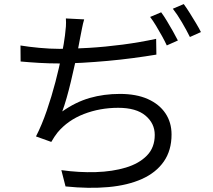

<svg xmlns="http://www.w3.org/2000/svg" viewBox="-20 -866 1040 937"><path d="M390.8 -771.4Q384.8 -751.8 380.6 -729.5Q376.3 -707.2 372.3 -687.5Q367.9 -663.5 361 -628Q354.1 -592.5 345 -551Q335.8 -509.5 325.8 -467.3Q315.7 -425.2 305 -387.6Q294.3 -350.1 283.8 -322.1Q349.5 -368.3 418.2 -388Q487 -407.7 565 -407.7Q645.2 -407.7 701.3 -382.7Q757.4 -357.6 787.3 -313.1Q817.2 -268.6 817.2 -209.7Q817.2 -131.9 779.4 -77.7Q741.7 -23.5 672.6 7.5Q603.6 38.4 508.9 47Q414.2 55.6 299.8 43.8L279.4 -35.7Q366.1 -23.5 447.7 -26.1Q529.2 -28.7 594 -48.2Q658.7 -67.7 696.9 -106.8Q735.2 -145.8 735.2 -207.6Q735.2 -263.9 689.9 -301.9Q644.6 -339.9 557 -339.9Q467.8 -339.9 389.4 -309.6Q311.1 -279.3 261.1 -219.7Q252.3 -208.4 245.1 -197.7Q237.9 -187 230.3 -173.4L155.6 -200.2Q184.2 -256 208.2 -325.9Q232.2 -395.7 250.6 -466.4Q269 -537.1 280.9 -596.9Q292.7 -656.7 297.1 -693Q300.3 -717.5 301.6 -736.6Q302.9 -755.7 301.5 -776ZM80 -644Q119.5 -637.4 172 -632.5Q224.6 -627.6 269.5 -627.6Q333.5 -627.6 413.6 -632.4Q493.7 -637.2 578.6 -648.3Q663.5 -659.5 742 -676.5L743.2 -599.5Q690.3 -590.7 629.3 -582.6Q568.4 -574.5 505.1 -568.8Q441.8 -563.1 381.7 -559.7Q321.6 -556.3 270.5 -556.3Q219.3 -556.3 171.7 -559.1Q124.1 -561.9 80.6 -565.9ZM766.5 -806Q779.5 -788.7 794.3 -764.1Q809.1 -739.5 823.5 -714.2Q837.9 -688.9 848.1 -668.4L794 -644.3Q784.6 -664.7 770.7 -689.8Q756.8 -714.9 741.8 -739.9Q726.7 -764.9 712.7 -783.3ZM876.7 -846.1Q890.3 -827.7 905.9 -802.8Q921.5 -777.9 936.4 -753.1Q951.3 -728.3 960.6 -709.5L906.8 -685.4Q890.6 -718.2 868 -756.8Q845.4 -795.4 823.5 -823.4Z"/></svg>

Font: Noto Sans TC
Style: Regular
Weight: 100
Designer: Ryoko NISHIZUKA 西塚涼子 (kana, bopomofo & ideographs); Paul D. Hunt (Latin, Greek & Cyrillic); Sandoll Communications 산돌커뮤니
Foundry: Adobe
Version: Version 2.004;hotconv 1.0.118;makeotfexe 2.5.65603